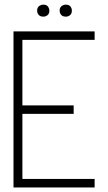

<svg xmlns="http://www.w3.org/2000/svg" viewBox="-20 -821 474 841"><path d="M142.6 -774.4Q142.6 -793.9 162.1 -799.8Q167 -800.8 169.9 -800.8Q189.5 -800.8 195.3 -782.2Q196.3 -778.3 196.3 -774.4Q196.3 -754.9 177.7 -749Q173.8 -748 169.9 -748Q149.4 -748 143.6 -766.6Q142.6 -771.5 142.6 -774.4ZM241.2 -774.4Q241.2 -793.9 260.7 -799.8Q265.6 -800.8 268.6 -800.8Q288.1 -800.8 293.9 -782.2Q294.9 -778.3 294.9 -774.4Q294.9 -754.9 276.4 -749Q272.5 -748 268.6 -748Q248 -748 242.2 -766.6Q241.2 -771.5 241.2 -774.4ZM39.1 0V-683.6H394.5V-646.5H78.1V-359.4H302.7V-322.3H78.1V-37.1H394.5V0Z"/></svg>

Font: Post No Bills Colombo
Style: Light
Weight: 400
Designer: Kosala Senevirathne, Siva Puranthara, Lasantha Premarathna, Tharique Azeez
Foundry: Mooniak
Version: Version 1.220 ; ttfautohint (v1.5)